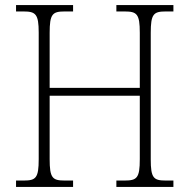

<svg xmlns="http://www.w3.org/2000/svg" viewBox="-20 -734 744 754"><path d="M43 0H267V-25H234C186 -25 175 -35 175 -109V-358H529V-109C529 -35 518 -25 469 -25H437V0H661V-25H631C583 -25 572 -35 572 -108V-605C572 -679 583 -689 631 -689H661V-714H437V-689H469C518 -689 529 -679 529 -605V-389H175V-605C175 -679 186 -689 234 -689H267V-714H43V-689H72C120 -689 132 -679 132 -606V-109C132 -35 121 -25 73 -25H43Z"/></svg>

Font: Noto Serif Devanagari SemiCondensed ExtraLight
Style: Regular
Weight: 200
Width: 4
Designer: Universal Thirst, Indian Type Foundry and the Monotype Design Team
Foundry: Monotype Imaging Inc.
Version: Version 2.004